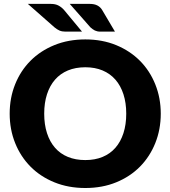

<svg xmlns="http://www.w3.org/2000/svg" viewBox="-20 -934 854 962"><path d="M28.5 0ZM785.5 -364.5Q785.5 -285.5 758.2 -217.5Q731 -149.5 681.5 -99.2Q632 -49 562.2 -20.5Q492.5 8 407.5 8Q322.5 8 252.5 -20.5Q182.5 -49 132.8 -99.2Q83 -149.5 55.8 -217.5Q28.5 -285.5 28.5 -364.5Q28.5 -443.5 55.8 -511.5Q83 -579.5 132.8 -629.5Q182.5 -679.5 252.5 -708Q322.5 -736.5 407.5 -736.5Q492.5 -736.5 562.2 -707.8Q632 -679 681.5 -629Q731 -579 758.2 -511Q785.5 -443 785.5 -364.5ZM612.5 -364.5Q612.5 -418.5 598.5 -461.8Q584.5 -505 558.2 -535Q532 -565 494 -581Q456 -597 407.5 -597Q358.5 -597 320.2 -581Q282 -565 255.8 -535Q229.5 -505 215.5 -461.8Q201.5 -418.5 201.5 -364.5Q201.5 -310 215.5 -266.8Q229.5 -223.5 255.8 -193.5Q282 -163.5 320.2 -147.8Q358.5 -132 407.5 -132Q456 -132 494 -147.8Q532 -163.5 558.2 -193.5Q584.5 -223.5 598.5 -266.8Q612.5 -310 612.5 -364.5ZM429.5 -914.5Q453 -914.5 468 -906.5Q483 -898.5 491.5 -884.5L556 -775.5H483Q474.5 -775.5 467.8 -777Q461 -778.5 455.2 -781.2Q449.5 -784 444.2 -788Q439 -792 433 -797L329.5 -914.5ZM234.5 -914.5Q258 -914.5 273.5 -906Q289 -897.5 300.5 -884.5L391 -775.5H308Q290.5 -775.5 278 -781Q265.5 -786.5 253 -797L119.5 -914.5Z"/></svg>

Font: Lato Black
Style: Regular
Weight: 900
Designer: Lukasz Dziedzic
Foundry: tyPoland Lukasz Dziedzic
Version: Version 2.007; 2014-02-27